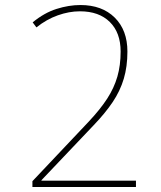

<svg xmlns="http://www.w3.org/2000/svg" viewBox="-20 -744 640 764"><path d="M109 0V-23L333 -260Q379 -309 406.5 -351.5Q434 -394 447 -439Q460 -484 460 -539Q460 -614 417 -656.5Q374 -699 298 -699Q255 -699 210 -683Q165 -667 125 -635L110 -655Q156 -693 205 -708.5Q254 -724 300 -724Q386 -724 436.5 -674Q487 -624 487 -539Q487 -479 472.5 -430.5Q458 -382 428.5 -338Q399 -294 353 -246L145 -27V-25H521V0Z"/></svg>

Font: Noto Sans Mono Thin
Style: Regular
Weight: 100
Designer: Monotype Design Team
Foundry: Monotype Imaging Inc.
Version: Version 2.014